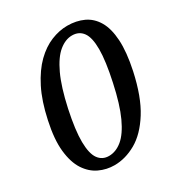

<svg xmlns="http://www.w3.org/2000/svg" viewBox="-179 -886 962 1023"><g transform="rotate(-30 301.5 -375.0)"><path d="M41.5 -375Q18.5 -269 26.5 -195.2Q34.5 -121.5 64.2 -76.2Q94 -31 137.8 -10.5Q181.5 10 230 10Q297 10 362.8 -27.2Q428.5 -64.5 481.8 -149Q535 -233.5 565.5 -375Q588 -481 583.5 -554.8Q579 -628.5 552.2 -673.8Q525.5 -719 481.5 -739.5Q437.5 -760 382 -760Q333 -760 282.2 -739.5Q231.5 -719 185.2 -673.8Q139 -628.5 101.5 -554.8Q64 -481 41.5 -375ZM165.5 -375Q191.5 -494.5 225.2 -566.5Q259 -638.5 298.2 -670.5Q337.5 -702.5 378 -702.5Q421 -702.5 444.2 -670.5Q467.5 -638.5 467.5 -566.5Q467.5 -494.5 441.5 -375Q416 -255.5 382.8 -183.5Q349.5 -111.5 310.8 -79.5Q272 -47.5 229 -47.5Q188.5 -47.5 165.2 -79.5Q142 -111.5 141 -183.5Q140 -255.5 165.5 -375Z"/></g></svg>

Font: Besley Medium
Style: Italic
Weight: 500
Italic angle: -13°
Designer: Owen Earl
Foundry: indestructible type*
Version: Version 2.001